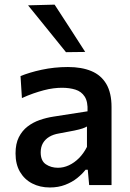

<svg xmlns="http://www.w3.org/2000/svg" viewBox="-20 -798 560 828"><path d="M195 10.5Q152.5 10.5 119 -6.8Q85.5 -24 66.2 -56.8Q47 -89.5 47 -136.5Q47 -178 61.2 -206.2Q75.5 -234.5 99 -252.5Q122.5 -270.5 151.5 -280.5Q180.5 -290.5 210 -295L357.5 -318Q359.5 -359.5 345.2 -381.5Q331 -403.5 305.2 -411.5Q279.5 -419.5 247 -419.5Q230 -419.5 210.2 -417Q190.5 -414.5 168.8 -408.8Q147 -403 123.2 -394.8Q99.5 -386.5 74.5 -375L68.5 -470Q87 -477.5 110 -484.5Q133 -491.5 159.8 -497.2Q186.5 -503 215 -506Q243.5 -509 273 -509Q332 -509 374 -491.5Q416 -474 438.5 -435.8Q461 -397.5 461 -336.5Q461 -312.5 461 -277Q461 -241.5 461 -211V-151Q461 -115.5 461 -79Q461 -42.5 461 0H364.5L358.5 -66H349Q334.5 -47.5 312.8 -30Q291 -12.5 261.2 -1Q231.5 10.5 195 10.5ZM230 -74.5Q254 -74.5 277.2 -85.2Q300.5 -96 320.5 -116Q340.5 -136 355 -164.5V-252.5Q347.5 -248 335.8 -244Q324 -240 300.5 -235Q277 -230 234.5 -222.5Q210 -218.5 192.5 -208Q175 -197.5 165.2 -180.8Q155.5 -164 155.5 -141Q155.5 -104.5 177.8 -89.5Q200 -74.5 230 -74.5ZM264.5 -573Q238 -606 210.8 -639.5Q183.5 -673 156.2 -707Q129 -741 101 -775L215.5 -778Q248.5 -727 281.5 -676.5Q314.5 -626 347.5 -574Z"/></svg>

Font: Commissioner Thin Medium
Style: Regular
Weight: 500
Version: Version 1.000